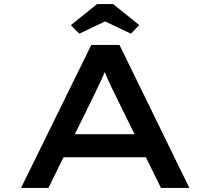

<svg xmlns="http://www.w3.org/2000/svg" viewBox="-20 -920 1030 940"><path d="M83 0 427 -700H565L907 0H768L543 -458Q533 -478 524 -496.5Q515 -515 507 -533.5Q499 -552 491 -571.5Q483 -591 476 -613L510 -614Q502 -591 494 -570.5Q486 -550 477 -531Q468 -512 459 -493.5Q450 -475 441 -455L217 0ZM236 -150 284 -263H700L719 -150ZM368 -755 327 -797 455 -900H534L662 -797L621 -755L480 -822H509Z"/></svg>

Font: Lexend Zetta Medium
Style: Regular
Weight: 500
Designer: Bonnie Shaver-Troup, Thomas Jockin
Foundry: Lexend
Version: Version 1.007